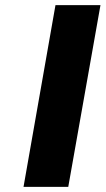

<svg xmlns="http://www.w3.org/2000/svg" viewBox="-20 -731 413 751"><path d="M247 0 373 -711H197L72 0Z"/></svg>

Font: Asimov
Style: XWidIt
Weight: 500
Designer: Google
Version: Version 2.000980; 2014